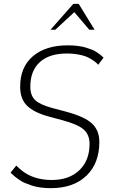

<svg xmlns="http://www.w3.org/2000/svg" viewBox="-20 -956 592 986"><path d="M239.3 -803.2 356.4 -936H384.3L465.8 -803.2H438.5L361.8 -893.6L263.7 -803.2ZM490.2 -227.1Q490.2 -117.2 423.6 -53.5Q356.9 10.3 241.2 10.3Q212.9 10.3 187.7 6.8Q162.6 3.4 142.6 -3.4Q122.6 -10.3 107.4 -16.6Q92.3 -22.9 78.9 -32.5Q65.4 -42 58.6 -47.4Q51.8 -52.7 43.2 -61Q34.7 -69.3 34.2 -69.3L63.5 -105.5Q92.8 -77.1 116.2 -63.5Q170.9 -31.7 246.1 -31.7Q335 -31.7 387.5 -81.8Q439.9 -131.8 439.9 -216.8Q439.9 -264.6 409.7 -291Q379.4 -317.4 301.3 -338.4L231 -357.4Q155.3 -377.9 119.4 -412.6Q83.5 -447.3 83.5 -510.7Q83.5 -611.8 149.2 -667.5Q214.8 -723.1 327.6 -723.1Q354.5 -723.1 378.4 -720.2Q402.3 -717.3 420.2 -711.9Q438 -706.5 451.7 -701.2Q465.3 -695.8 476.3 -688.2Q487.3 -680.7 493.2 -676.5Q499 -672.4 505.4 -666L511.7 -659.7L484.4 -623.5Q477.5 -631.3 467.3 -639.4Q457 -647.5 438.2 -658Q419.4 -668.5 389.2 -674.8Q358.9 -681.2 322.8 -681.2Q233.4 -681.2 184.6 -637Q135.7 -592.8 135.7 -510.7Q135.7 -465.8 160.4 -442.1Q185.1 -418.5 248 -401.4L318.4 -382.8Q415 -356.9 452.6 -321.5Q490.2 -286.1 490.2 -227.1Z"/></svg>

Font: Muli
Style: ExtraLightItalic
Weight: 200
Italic angle: -7°
Designer: Vernon Adams
Foundry: newtypography
Version: Version 2.0; ttfautohint (v1.00rc1.2-2d82) -l 8 -r 50 -G 200